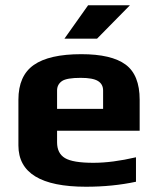

<svg xmlns="http://www.w3.org/2000/svg" viewBox="-20 -700 599 730"><path d="M50 0ZM50 -147V-321Q50 -412 108.5 -453Q167 -494 289 -494Q404 -494 457.5 -454.5Q511 -415 511 -321V-203H197V-159Q197 -117 227 -99Q257 -81 335 -81Q407 -81 497 -102V-9Q408 10 307 10Q50 10 50 -147ZM372 -286V-356Q372 -380 352.5 -392Q333 -404 287 -404Q234 -404 216 -392Q197 -379 197 -356V-286ZM315 -680H474L349 -553H225Z"/></svg>

Font: Play
Style: Bold
Weight: 700
Designer: Jonas Hecksher (Cyrillic expansion: Cyreal)
Foundry: Jonas Hecksher, Playtype, e-types AS
Version: Version 2.101; ttfautohint (v1.5.65-e2d9)